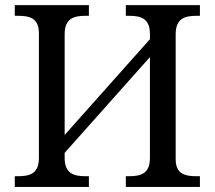

<svg xmlns="http://www.w3.org/2000/svg" viewBox="-20 -734 843 754"><path d="M474.1 0H765.1V-42H752C706.5 -42 669.9 -50.3 669.9 -108.9V-600.1C669.9 -662.6 707.5 -671.9 752 -671.9H765.1V-713.9H474.1V-671.9H486.8C533.2 -671.9 568.8 -662.1 568.8 -600.1V-580.1L233.9 -204.1V-600.1C233.9 -662.6 271.5 -671.9 315.9 -671.9H329.1V-713.9H38.1V-671.9H50.8C94.2 -671.9 132.8 -664.1 132.8 -604V-113.8C132.8 -51.8 97.2 -42 50.8 -42H38.1V0H329.1V-42H315.9C271.5 -42 233.9 -51.3 233.9 -113.8V-133.8L568.8 -509.8V-113.8C568.8 -51.8 533.2 -42 486.8 -42H474.1Z"/></svg>

Font: The Erased English
Style: Regular
Weight: 400
Designer: Monotype Design team + ligartures altered by 180 Amsterdam
Foundry: Monotype Imaging Inc.
Version: Version 1.030;Glyphs 3.1.2 (3151)